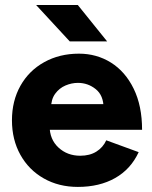

<svg xmlns="http://www.w3.org/2000/svg" viewBox="-20 -723 596 755"><path d="M27 -250Q27 -326.3 60.4 -385.8Q93.9 -445.3 153.9 -478.6Q214 -512 290.4 -512Q360 -512 416.4 -476.8Q472.7 -441.6 505.7 -374.1Q538.7 -306.7 538.7 -212.7H160.9L175.1 -227.9Q175.1 -175 209.9 -142.8Q244.7 -110.6 295.4 -110.6Q333 -110.6 358.9 -126.8Q384.9 -143 397.9 -171.3L525.3 -124.7Q494.3 -57.7 432.8 -22.9Q371.3 12 286 12Q211 12 152.2 -21.4Q93.4 -54.7 60.2 -114.2Q27 -173.7 27 -250ZM167 -313.6H400L387.3 -297.6Q387.3 -347.7 356.6 -372.4Q326 -397.1 286.4 -397.1Q261.7 -397.1 237.4 -386.8Q213.1 -376.4 196.9 -354.3Q180.7 -332.1 180.7 -297.6ZM121.9 -703.4H285.9L401.3 -560.2H254.3Z"/></svg>

Font: 寒蝉端黑体 Light
Style: Regular
Weight: 300
Designer: ChillDuanSans {Warren2060}; 
Source Han Sans {Ryoko NISHIZUKA 西塚涼子 (kana, bopomofo & ideographs); Paul D. Hunt (Latin, G
Foundry: ChillType&Adobe
Version: Version 1.300;Glyphs 3.3 (3306)